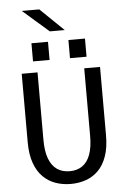

<svg xmlns="http://www.w3.org/2000/svg" viewBox="-68 -1138 787 1197"><g transform="rotate(-5 325.0 -539.5)"><path d="M326 11Q275.8 11 231.4 -4.5Q186.9 -20 153 -53.6Q119 -87.2 99.7 -141.3Q80.4 -195.4 80.4 -272V-700H179.4V-276.6Q179.4 -204.9 197.2 -158.9Q214.9 -112.9 247.8 -90.8Q280.6 -68.7 326 -68.7Q371.7 -68.7 404.3 -90.8Q436.9 -112.9 454.2 -158.9Q471.6 -204.9 471.6 -276.6V-700H570.6V-272Q570.6 -195.4 551.5 -141.3Q532.5 -87.2 498.9 -53.6Q465.3 -20 421 -4.5Q376.7 11 326 11ZM157.4 -884.3H261V-770.7H157.4ZM388.8 -884.3H492.4V-770.7H388.8ZM278.1 -948.1 115 -1090.3H224.4L371.4 -948.1Z"/></g></svg>

Font: Trispace Thin
Style: Regular
Weight: 100
Designer: Tyler Finck
Foundry: Etcetera Type Company
Version: Version 1.210